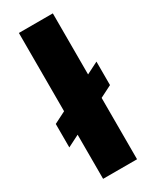

<svg xmlns="http://www.w3.org/2000/svg" viewBox="-207 -865 748 921"><g transform="rotate(-30 167.0 -404.0)"><path d="M8 -211.5V-341.5L326.5 -503V-373ZM73 0V-808H261V0Z"/></g></svg>

Font: Encode Sans Condensed Thin ExtraBold
Style: Regular
Weight: 800
Version: Version 3.002